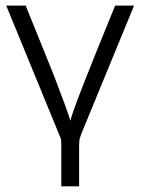

<svg xmlns="http://www.w3.org/2000/svg" viewBox="-20 -492 498 679"><path d="M2 -472.2H70.8L169.9 -227.1Q218.8 -100.1 229 -64.9Q234.9 -101.1 387.2 -472.2H454.1L268.1 -20L261.2 0L259.8 22V167H196.8V22L195.8 0Z"/></svg>

Font: CMU Bright
Style: Roman
Weight: 500
Version: Version 0.7.0